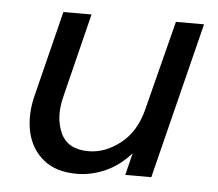

<svg xmlns="http://www.w3.org/2000/svg" viewBox="-39 -460 578 510"><g transform="rotate(5 250.0 -204.5)"><path d="M183.3 8.3Q127.1 8.3 93.8 -19.1Q60.4 -46.5 50.3 -91.3Q40.3 -136.1 53.5 -188.9L110.4 -416.7H185.4L129.2 -190.3Q116 -135.4 134.7 -94.8Q153.5 -54.2 209 -54.2Q252.8 -54.2 293.4 -85.8Q334 -117.4 349.3 -177.1L410.4 -416.7H485.4L381.2 0H311.8L326.4 -59Q296.5 -25 259 -8.3Q221.5 8.3 183.3 8.3Z"/></g></svg>

Font: Afacad
Style: Italic
Weight: 400
Italic angle: -14°
Designer: Kristian Moeller
Foundry: Dicotype
Version: Version 1.000